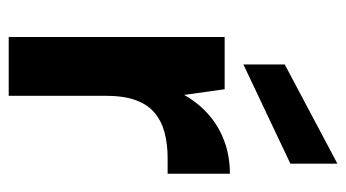

<svg xmlns="http://www.w3.org/2000/svg" viewBox="-197 -598 795 441"><g transform="rotate(90 200.5 -377.5)"><path d="M65 0V-496H185L198 -403Q216 -435 242.5 -458.5Q269 -482 303.5 -495Q338 -508 379 -508V-365H342Q311 -365 284.5 -358Q258 -351 239 -335Q220 -319 210 -291.5Q200 -264 200 -222V0ZM128 -539V-634L356 -755V-647Z"/></g></svg>

Font: DM Sans 24pt
Style: Bold
Weight: 700
Designer: Colophon Foundry, Jonny Pinhorn
Foundry: Colophon Foundry
Version: Version 4.004;gftools[0.9.30]